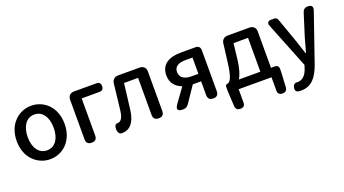

<svg xmlns="http://www.w3.org/2000/svg" viewBox="-60 -1143 3492 1951"><g transform="rotate(-20 1686.5 -167.0)"><path d="M127 -62C175 -13 240 14 308 14C444 14 566 -92 566 -275C566 -458 444 -564 308 -564C240 -564 175 -538 127 -488C79 -439 48 -367 48 -275C48 -184 79 -111 127 -62ZM410 -416C435 -382 448 -333 448 -275C448 -158 394 -82 308 -82C221 -82 167 -158 167 -275C167 -333 181 -382 205 -416C229 -450 265 -469 308 -469C351 -469 386 -450 410 -416Z M702 -275V-57C702 -19 722 0 760 0C798 0 817 -19 817 -57V-458H1009C1040 -458 1055 -474 1055 -505C1055 -536 1040 -551 1009 -551H878H767C728 -551 702 -525 702 -486Z M1543 -275V-486C1543 -525 1517 -551 1478 -551H1363H1244C1207 -551 1180 -527 1176 -490C1165 -394 1155 -298 1143 -203C1133 -128 1109 -97 1073 -97C1072 -97 1071 -97 1071 -97C1055 -100 1043 -82 1040 -66C1034 -35 1042 7 1073 14C1076 14 1079 14 1082 14C1171 14 1223 -50 1240 -172C1253 -268 1263 -363 1275 -458H1427V-58C1427 -19 1446 0 1485 0C1524 0 1543 -19 1543 -58V-275Z M1851 -311C1830 -326 1819 -349 1819 -378C1819 -437 1864 -463 1942 -463H2017V-375V-287H1942C1903 -287 1872 -295 1851 -311ZM2132 -275V-502C2132 -532 2113 -551 2083 -551H2028H1924C1800 -551 1705 -507 1705 -381C1705 -298 1755 -248 1820 -224L1711 -73C1676 -24 1688 0 1748 0C1775 0 1795 -11 1810 -33L1927 -206H1928H2017V-57C2017 -19 2037 0 2075 0C2113 0 2132 -19 2132 -57V-275Z M2731 -321V-486C2731 -525 2705 -551 2666 -551H2549H2428C2392 -551 2365 -527 2361 -492L2339 -315C2319 -144 2296 -108 2266 -92H2263C2247 -92 2237 -82 2237 -66V-18L2246 146C2248 178 2266 193 2298 193C2331 193 2348 177 2348 144V0H2703V144C2703 177 2720 193 2753 193C2785 193 2803 178 2805 146L2814 -18V-54C2814 -77 2799 -92 2776 -92H2731ZM2616 -275V-92H2500H2384C2409 -133 2429 -196 2440 -291L2459 -458H2616Z M3259 -259 3338 -488C3353 -530 3338 -551 3294 -551C3264 -551 3245 -536 3236 -508L3160 -267C3146 -217 3131 -163 3117 -112H3112C3095 -164 3078 -218 3061 -267L2969 -526C2963 -542 2950 -551 2934 -551H2901H2898C2865 -551 2851 -531 2863 -500L3061 -4L3049 34C3029 93 2994 137 2935 137C2934 137 2934 137 2933 137C2908 132 2889 147 2883 172C2876 200 2883 222 2911 228C2920 229 2931 230 2942 230C3057 230 3115 151 3158 33Z"/></g></svg>

Font: GenSenRounded2 TW M
Style: Regular
Weight: 500
Version: Version 2.100;PS 2.1;hotconv 16.6.51;makeotf.lib2.5.65220 DE